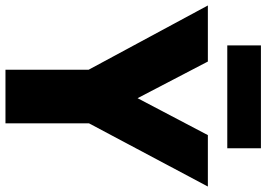

<svg xmlns="http://www.w3.org/2000/svg" viewBox="-192 -818 974 702"><g transform="rotate(90 295.0 -467.0)"><path d="M626 -740 395 -305.5V0H199V-304L-36 -740H169L303 -483L438 -740ZM110 -811V-934H486V-811Z"/></g></svg>

Font: Encode Sans Condensed Black
Style: Regular
Weight: 900
Width: 3
Designer: Multiple Designers
Foundry: Impallari Type
Version: Version 2.000